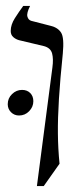

<svg xmlns="http://www.w3.org/2000/svg" viewBox="-20 -605 282 645"><path d="M85 -535 151 -518Q175 -512 185.5 -495Q196 -478 191 -425Q182 -338 178 -273Q174 -208 174.5 -156.5Q175 -105 180 -55L127 20H104L156 -378Q160 -407 155 -425.5Q150 -444 128 -450L44 -470Q33 -473 24.5 -480.5Q16 -488 16 -501Q16 -522 30 -544Q44 -566 58 -585H81Q69 -561 72 -549.5Q75 -538 85 -535ZM44 -217Q28 -217 17 -228Q6 -239 6 -255Q6 -275 20.5 -289Q35 -303 54 -303Q71 -303 81.5 -292.5Q92 -282 92 -265Q92 -246 78 -231.5Q64 -217 44 -217Z"/></svg>

Font: Bona Nova
Style: Italic
Weight: 400
Italic angle: -4°
Designer: Mateusz Machalski
Foundry: Capitalics
Version: Version 4.001; ttfautohint (v1.8.3)